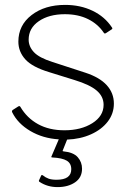

<svg xmlns="http://www.w3.org/2000/svg" viewBox="-20 -560 541 784"><path d="M236 55Q235 58 239 58Q280 62 297.5 82Q315 102 315 129Q315 165 286.5 184.5Q258 204 215 204Q174 204 142 183Q138 181 139 177L148 157Q150 153 155 156Q166 165 178.5 169.5Q191 174 211 174Q271 174 271 131Q271 107 252.5 96Q234 85 194 83Q188 83 190 79L220 9Q155 5 104 -25Q53 -55 30 -101Q27 -107 32 -111L54 -125Q60 -129 63 -124Q90 -78 135.5 -53Q181 -28 243 -28Q311 -28 357 -57Q403 -86 403 -132Q403 -166 375 -190Q347 -214 285 -233L182 -265Q112 -286 83.5 -317.5Q55 -349 55 -390Q55 -457 109 -498.5Q163 -540 246 -540Q308 -540 358 -516Q408 -492 437 -448Q441 -443 436 -440L413 -425Q407 -421 404 -426Q380 -462 339.5 -482Q299 -502 245 -502Q180 -502 138.5 -473.5Q97 -445 97 -398Q97 -370 118.5 -347Q140 -324 194 -307L329 -263Q387 -244 416 -212Q445 -180 445 -137Q445 -96 420 -63.5Q395 -31 351.5 -11.5Q308 8 254 10Z"/></svg>

Font: Libre Franklin Thin
Style: Regular
Weight: 250
Designer: Pablo Impallari, Rodrigo Fuenzalida
Foundry: Impallari Type
Version: Version 1.002; ttfautohint (v1.5)